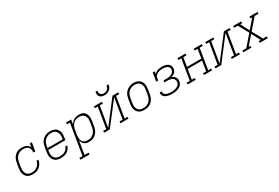

<svg xmlns="http://www.w3.org/2000/svg" viewBox="96 -2053 5209 3582"><g transform="rotate(-30 2700.0 -262.5)"><path d="M247 8Q218 8 189.5 2Q161 -4 137.5 -19.5Q114 -35 98.5 -58.5Q83 -82 76 -109Q69 -136 69.5 -166Q70 -196 75 -226L92 -326Q96 -352 104.5 -378Q113 -404 127 -428Q141 -452 162 -472Q183 -492 207.5 -505Q232 -518 259 -523Q286 -528 312 -528Q337 -528 362 -523.5Q387 -519 408.5 -508.5Q430 -498 446.5 -481Q463 -464 472 -442L485 -520H528L498 -339H455Q460 -369 455 -399Q450 -429 431.5 -450.5Q413 -472 384.5 -481Q356 -490 326 -490Q303 -490 280 -486Q257 -482 235.5 -471Q214 -460 196 -443.5Q178 -427 165 -406.5Q152 -386 145 -364Q138 -342 134 -319L117 -219Q113 -196 112.5 -172.5Q112 -149 117 -127Q122 -105 133 -86Q144 -67 161.5 -54Q179 -41 201.5 -35.5Q224 -30 247 -30Q268 -30 288.5 -33.5Q309 -37 328.5 -45.5Q348 -54 366 -68Q384 -82 397 -99Q410 -116 418 -136Q426 -156 430 -176H473Q468 -151 458 -126.5Q448 -102 432 -80Q416 -58 394.5 -40.5Q373 -23 348.5 -11.5Q324 0 298.5 4Q273 8 247 8Z M852 8Q822 8 793 2Q764 -4 740.5 -19Q717 -34 701 -57.5Q685 -81 677.5 -108.5Q670 -136 670 -166Q670 -196 675 -226L692 -326Q696 -353 705 -379.5Q714 -406 730 -430.5Q746 -455 768.5 -474.5Q791 -494 817 -506.5Q843 -519 870.5 -523.5Q898 -528 925 -528Q955 -528 983.5 -522Q1012 -516 1035 -500.5Q1058 -485 1074 -461.5Q1090 -438 1097 -411Q1104 -384 1103.5 -354Q1103 -324 1098 -294L1089 -241H721L717 -219Q713 -196 712.5 -172Q712 -148 717.5 -126Q723 -104 734.5 -85Q746 -66 764.5 -53.5Q783 -41 805.5 -35.5Q828 -30 852 -30Q879 -30 906 -35Q933 -40 958.5 -53.5Q984 -67 1002.5 -89.5Q1021 -112 1028 -140H1071Q1062 -105 1040 -75Q1018 -45 987 -25.5Q956 -6 921 1Q886 8 852 8ZM1053 -279 1056 -301Q1060 -324 1061 -347.5Q1062 -371 1056.5 -393Q1051 -415 1039.5 -434Q1028 -453 1010.5 -466Q993 -479 970.5 -484.5Q948 -490 924 -490Q901 -490 878.5 -485.5Q856 -481 834.5 -470.5Q813 -460 795 -443Q777 -426 764.5 -406Q752 -386 745 -364Q738 -342 734 -319L727 -279Z M1149 215V177H1217L1326 -482H1263V-520H1375L1359 -422Q1373 -447 1393 -468Q1413 -489 1438 -503Q1463 -517 1490 -522.5Q1517 -528 1544 -528Q1544 -528 1544 -528Q1544 -528 1544 -528Q1573 -528 1600 -521Q1627 -514 1648 -497.5Q1669 -481 1681.5 -457Q1694 -433 1699.5 -406.5Q1705 -380 1704 -351.5Q1703 -323 1698 -294L1682 -194Q1677 -168 1668.5 -142Q1660 -116 1645 -92Q1630 -68 1609 -48Q1588 -28 1563 -15Q1538 -2 1511.5 3Q1485 8 1458 8Q1430 8 1403 1Q1376 -6 1356 -23Q1336 -40 1324.5 -64Q1313 -88 1308 -114L1260 177H1347V215ZM1450 -30Q1473 -30 1495.5 -34.5Q1518 -39 1539 -50Q1560 -61 1578 -77.5Q1596 -94 1609 -114Q1622 -134 1629 -156Q1636 -178 1640 -201L1656 -301Q1660 -324 1661 -347.5Q1662 -371 1657 -393Q1652 -415 1640.5 -434Q1629 -453 1611 -466Q1593 -479 1570.5 -484.5Q1548 -490 1525 -490Q1503 -490 1481 -485.5Q1459 -481 1438.5 -470.5Q1418 -460 1401 -443.5Q1384 -427 1372 -407.5Q1360 -388 1353 -366.5Q1346 -345 1342 -323L1326 -223Q1322 -200 1321 -176.5Q1320 -153 1324 -131Q1328 -109 1338.5 -89Q1349 -69 1366 -55.5Q1383 -42 1405 -36Q1427 -30 1450 -30Z M1785 0V-38H1852L1926 -482H1863V-520H2037V-482H1969L1895 -39L2265 -520H2389V-482H2321L2248 -38H2311V0H2137V-38H2205L2278 -481L1908 0ZM2143 -600Q2115 -600 2088.5 -608.5Q2062 -617 2045 -636.5Q2028 -656 2024 -684Q2020 -712 2025 -740H2068Q2064 -720 2066.5 -700Q2069 -680 2080.5 -665.5Q2092 -651 2111 -644.5Q2130 -638 2149 -638Q2170 -638 2190.5 -644.5Q2211 -651 2227 -665.5Q2243 -680 2252 -699.5Q2261 -719 2265 -740H2308Q2304 -721 2298 -702.5Q2292 -684 2280.5 -667Q2269 -650 2253 -636.5Q2237 -623 2219 -614.5Q2201 -606 2181.5 -603Q2162 -600 2143 -600Z M2648 8Q2619 8 2590.5 2Q2562 -4 2538.5 -19.5Q2515 -35 2499.5 -58.5Q2484 -82 2476.5 -109Q2469 -136 2469.5 -166Q2470 -196 2475 -226L2492 -326Q2496 -353 2505 -379.5Q2514 -406 2530 -430.5Q2546 -455 2568.5 -474.5Q2591 -494 2617 -506Q2643 -518 2670 -524.5Q2697 -531 2725 -531Q2754 -531 2782.5 -523.5Q2811 -516 2834.5 -500.5Q2858 -485 2874 -462Q2890 -439 2897 -411.5Q2904 -384 2903.5 -354Q2903 -324 2898 -294L2882 -194Q2877 -167 2868 -140.5Q2859 -114 2843 -89.5Q2827 -65 2805 -45.5Q2783 -26 2757 -13.5Q2731 -1 2703 3.5Q2675 8 2648 8ZM2649 -30Q2672 -30 2695 -34.5Q2718 -39 2739 -49.5Q2760 -60 2778 -77Q2796 -94 2808.5 -114Q2821 -134 2828.5 -156Q2836 -178 2840 -201L2856 -301Q2860 -324 2860.5 -348Q2861 -372 2856 -394Q2851 -416 2839.5 -435Q2828 -454 2809.5 -466.5Q2791 -479 2768.5 -484.5Q2746 -490 2722 -490Q2699 -490 2676.5 -485Q2654 -480 2633 -469.5Q2612 -459 2594.5 -442.5Q2577 -426 2564.5 -405.5Q2552 -385 2544.5 -363.5Q2537 -342 2534 -319L2517 -219Q2513 -196 2512.5 -172.5Q2512 -149 2517 -127Q2522 -105 2533.5 -86Q2545 -67 2563 -54Q2581 -41 2603.5 -35.5Q2626 -30 2649 -30Z M3252 8Q3229 8 3205.5 6Q3182 4 3160 -1.5Q3138 -7 3118 -16.5Q3098 -26 3082.5 -41.5Q3067 -57 3059.5 -79Q3052 -101 3056 -124Q3057 -126 3057 -127.5Q3057 -129 3058 -131H3100Q3100 -130 3099.5 -129Q3099 -128 3099 -126Q3096 -109 3102.5 -92.5Q3109 -76 3121.5 -65Q3134 -54 3149.5 -47.5Q3165 -41 3182 -37Q3199 -33 3216.5 -31.5Q3234 -30 3252 -30Q3271 -30 3289.5 -31.5Q3308 -33 3326.5 -37.5Q3345 -42 3363.5 -49Q3382 -56 3398 -68.5Q3414 -81 3424 -98Q3434 -115 3437 -134Q3440 -153 3436 -172Q3432 -191 3421 -205Q3410 -219 3394 -228Q3378 -237 3360.5 -242Q3343 -247 3324 -249Q3305 -251 3285 -251H3226L3232 -290H3292Q3309 -290 3326 -291Q3343 -292 3360.5 -296Q3378 -300 3394.5 -306.5Q3411 -313 3426 -324Q3441 -335 3450 -351Q3459 -367 3462 -384Q3465 -401 3461.5 -418Q3458 -435 3448 -447.5Q3438 -460 3423.5 -468.5Q3409 -477 3393 -481.5Q3377 -486 3359.5 -488Q3342 -490 3325 -490Q3308 -490 3290 -488Q3272 -486 3254 -481.5Q3236 -477 3219 -469Q3202 -461 3187.5 -448.5Q3173 -436 3164 -419Q3155 -402 3153 -384L3145 -339H3102L3132 -520H3175L3166 -467Q3182 -484 3202 -496.5Q3222 -509 3243.5 -516Q3265 -523 3287 -525.5Q3309 -528 3331 -528Q3353 -528 3376 -525Q3399 -522 3420 -515Q3441 -508 3459 -496Q3477 -484 3489 -466Q3501 -448 3504.5 -425Q3508 -402 3504 -380Q3501 -360 3491.5 -340.5Q3482 -321 3465.5 -307Q3449 -293 3429.5 -284Q3410 -275 3390 -270Q3412 -262 3431 -249.5Q3450 -237 3463 -218Q3476 -199 3479.5 -175.5Q3483 -152 3479 -128Q3475 -105 3463.5 -82.5Q3452 -60 3433 -44Q3414 -28 3391 -18Q3368 -8 3345 -2Q3322 4 3298.5 6Q3275 8 3252 8Z M3585 0V-38H3652L3726 -482H3663V-520H3837V-482H3769L3737 -290H4046L4078 -482H4015V-520H4189V-482H4121L4048 -38H4111V0H3937V-38H4005L4040 -251H3731L3695 -38H3758V0Z M4185 0V-38H4252L4326 -482H4263V-520H4437V-482H4369L4295 -39L4665 -520H4789V-482H4721L4648 -38H4711V0H4537V-38H4605L4678 -481L4308 0Z M4785 0V-38H4869L5063 -262L4942 -482H4863V-520H5037V-482H4994L5091 -295L5253 -482H5215V-520H5389V-482H5305L5111 -258L5231 -38H5311V0H5137V-38H5180L5082 -225L4921 -38H4958V0Z"/></g></svg>

Font: Iosevka Etoile XLtObl
Style: Regular
Weight: 200
Italic angle: -9°
Designer: Belleve Invis
Foundry: Belleve Invis
Version: Version 15.5.2; ttfautohint (v1.8.4)